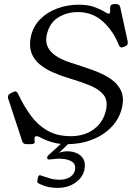

<svg xmlns="http://www.w3.org/2000/svg" viewBox="-20 -694 645 939"><path d="M586 -465Q580 -462 575 -462Q566 -462 562 -472Q534 -543 483 -589Q432 -635 360 -635Q306 -635 263 -607.5Q220 -580 208 -520Q202 -487 214 -463.5Q226 -440 249.5 -423.5Q273 -407 300.5 -396.5Q328 -386 352 -379Q399 -364 443.5 -347.5Q488 -331 521.5 -308Q555 -285 571 -252.5Q587 -220 578 -174Q567 -119 529.5 -77.5Q492 -36 434.5 -12.5Q377 11 306 11Q266 11 233 1Q200 -9 171 -25Q164 -28 158 -28Q150 -28 149 -19Q148 -16 149 -10Q150 -3 150 1Q148 11 133 11H109Q94 11 89 -2L20 -212Q18 -217 19 -222Q21 -233 31 -237L43 -243Q47 -245 49.5 -246Q52 -247 55 -247Q62 -247 68 -236Q96 -176 130.5 -129Q165 -82 212.5 -55Q260 -28 326 -28Q395 -28 441 -63.5Q487 -99 499 -159Q508 -204 486 -231Q464 -258 420 -276Q376 -294 316 -312Q275 -324 238 -340.5Q201 -357 173.5 -380Q146 -403 134 -435Q122 -467 130 -511Q141 -564 176 -599.5Q211 -635 261 -653Q311 -671 364 -671Q413 -671 445 -658.5Q477 -646 493 -635Q507 -627 513 -627Q517 -627 518 -632Q519 -637 518.5 -644.5Q518 -652 519 -661Q522 -674 538 -674H549Q564 -674 568 -659L604 -494Q606 -487 604 -481Q604 -477 602 -474Q600 -471 593 -468ZM298 -9Q302 -13 305.5 -15.5Q309 -18 314 -18H320Q332 -18 331 -10Q330 -6 325 -1L269 53Q288 46 311 46Q334 46 355 55Q376 64 387.5 83.5Q399 103 393 135Q385 174 348.5 199.5Q312 225 261 225Q241 225 219.5 221Q198 217 177 207Q165 202 163 198Q161 194 165 177Q167 163 175 163Q178 163 180.5 164Q183 165 185 166Q205 173 226 179Q247 185 272 185Q303 185 323 171.5Q343 158 347 137Q352 108 329.5 95Q307 82 268 82Q258 82 243 84Q228 86 220 86Q209 86 211 76Q211 73 212 70.5Q213 68 216 66Z"/></svg>

Font: Young Serif Light
Style: Italic
Weight: 300
Italic angle: -10.979°
Designer: Bastien Sozeau
Foundry: NBR — Bastien Sozeau
Version: Version 5.001